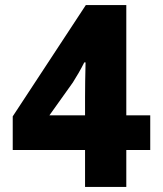

<svg xmlns="http://www.w3.org/2000/svg" viewBox="-20 -734 640 754"><path d="M476 0V-145H570V-281H476V-714H317L30 -277V-145H314V0ZM266 -410Q278 -429 289 -448Q300 -467 311 -489H316Q315 -452 314.5 -414Q314 -376 314 -353V-281H174Z"/></svg>

Font: Noto Sans Mono UI ExtraBold
Style: Regular
Weight: 800
Designer: Monotype Design team
Foundry: Monotype Imaging Inc.
Version: 1.000